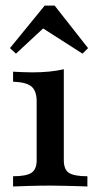

<svg xmlns="http://www.w3.org/2000/svg" viewBox="-20 -676 357 696"><path d="M27.4 0V-37.1Q75 -37.1 94 -49.6Q112.9 -62.1 112.9 -95.2V-308.9Q112.9 -346 94.4 -362.1Q75.8 -378.2 27.4 -379.8V-416.1Q43.5 -415.3 61.3 -414.5Q79 -413.7 96.8 -413.7Q129.8 -413.7 158.5 -416.5Q187.1 -419.4 211.3 -425V-95.2Q211.3 -61.3 230.2 -49.2Q249.2 -37.1 296.8 -37.1V0Q284.7 -0.8 262.5 -1.2Q240.3 -1.6 214.5 -2.4Q188.7 -3.2 162.9 -3.2Q124.2 -3.2 85.5 -2Q46.8 -0.8 27.4 0ZM37.9 -481.5 16.1 -501.6 141.9 -655.6H178.2L299.2 -501.6L279 -481.5L115.3 -586.3L162.9 -597.6Z"/></svg>

Font: Playfair 9pt SemiBold
Style: Regular
Weight: 600
Designer: Claus Eggers Sørensen
Foundry: Claus Eggers Sørensen
Version: Version 2.001;gftools[0.9.30]